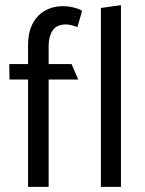

<svg xmlns="http://www.w3.org/2000/svg" viewBox="-20 -726 563 746"><path d="M17 -417H89V0H169V-417H284L258 -477H169V-548Q169 -584 184.5 -607.5Q200 -631 237 -631Q247 -631 260 -627.5Q273 -624 281 -621L299 -684Q292 -689 280 -693Q268 -697 254 -699.5Q240 -702 226 -702Q184 -702 153 -683.5Q122 -665 105.5 -631.5Q89 -598 89 -552V-477H16ZM450 0V-706L372 -695V0Z"/></svg>

Font: Catamaran
Style: Regular
Weight: 400
Designer: Pria Ravichandran
Version: Version 2.000